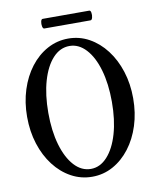

<svg xmlns="http://www.w3.org/2000/svg" viewBox="-89 -861 768 943"><g transform="rotate(-10 295.5 -390.0)"><path d="M295 13Q239 13 190.5 -13.5Q142 -40 106 -87Q70 -134 50 -196.5Q30 -259 30 -332Q30 -404 50 -466.5Q70 -529 106 -576Q142 -623 190.5 -649.5Q239 -676 295 -676Q351 -676 399 -649.5Q447 -623 483 -576Q519 -529 539 -466.5Q559 -404 559 -332Q559 -259 539 -196.5Q519 -134 483 -87Q447 -40 399 -13.5Q351 13 295 13ZM295 -26Q341 -26 377 -65.5Q413 -105 433 -174Q453 -243 453 -333Q453 -423 433 -492Q413 -561 377 -600Q341 -639 295 -639Q248 -639 212 -600Q176 -561 156 -492Q136 -423 136 -333Q136 -243 156 -174Q176 -105 212 -65.5Q248 -26 295 -26ZM189 -745Q182 -745 179.5 -757Q177 -769 179.5 -781Q182 -793 189 -793H421Q428 -793 430 -781Q432 -769 429 -757Q426 -745 419 -745Z"/></g></svg>

Font: Junicode Two Beta Condensed Medium
Style: Regular
Weight: 500
Width: 3
Designer: Peter S. Baker
Foundry: Briery Creek Software
Version: Version 1.053; ttfautohint (v1.8.4)